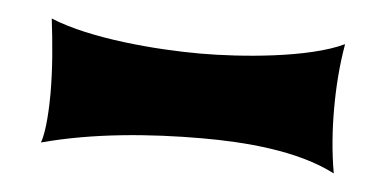

<svg xmlns="http://www.w3.org/2000/svg" viewBox="-28 -458 510 253"><g transform="rotate(5 226.5 -331.5)"><path d="M420 -417C374 -395 284 -388 231 -388C173 -388 85 -395 32 -417C36 -384 39 -351 39 -318C39 -303 38 -268 32 -253C99 -271 174 -277 244 -277C299 -277 370 -272 420 -246C415 -274 413 -303 413 -331C413 -360 415 -388 420 -417Z"/></g></svg>

Font: Spicy Rice
Style: Regular
Weight: 400
Designer: Astigmatic (AOETI)
Foundry: Astigmatic (AOETI)
Version: Version 1.000